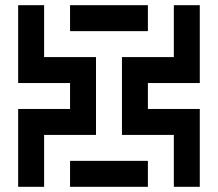

<svg xmlns="http://www.w3.org/2000/svg" viewBox="-20 -720 840 740"><path d="M350 -200V-500H150V-700H50V-400H250V-300H50V0H150V-200ZM250 -700V-600H550V-700ZM650 -500H450V-200H650V0H750V-300H550V-400H750V-700H650ZM550 0V-100H250V0Z"/></svg>

Font: Mourier
Style: Regular
Weight: 400
Designer: Eric Mourier
Foundry: Velvetyne Type Foundry
Version: Version 2.000;hotconv 1.0.109;makeotfexe 2.5.65596